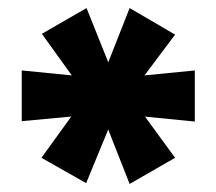

<svg xmlns="http://www.w3.org/2000/svg" viewBox="-20 -743 537 477"><path d="M194 -288 83 -351 177 -481 195 -457 34 -442V-568L195 -552L179 -527L84 -659L195 -723L255 -573H243L302 -723L415 -657L319 -529L302 -552L464 -568V-441L303 -457L320 -481L415 -351L302 -286L243 -436H255Z"/></svg>

Font: Nunito Sans 10pt SemiExpanded Black
Style: Regular
Weight: 900
Width: 6
Designer: Vernon Adams
Foundry: Vernon Adams
Version: Version 3.101;gftools[0.9.27]